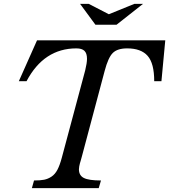

<svg xmlns="http://www.w3.org/2000/svg" viewBox="-20 -980 881 1000"><path d="M524.9 -609.9 407.2 -168Q405.3 -159.7 401.6 -147.5Q397.9 -135.3 396 -128.4Q394 -121.6 392.6 -113Q391.1 -104.5 391.1 -98.1Q391.1 -65.9 417 -53Q442.9 -40 505.9 -40L494.1 0H146L157.2 -40Q189.5 -40 209.7 -43.9Q230 -47.9 248.3 -60.1Q266.6 -72.3 279.1 -95.9Q291.5 -119.6 301.8 -158.2L423.8 -613.8Q433.1 -651.9 433.1 -673.8Q433.1 -702.1 419.9 -715.1Q406.7 -728 377.9 -728Q208.5 -728 118.2 -557.1H78.1L172.9 -770H840.8L820.8 -557.1H783.2Q783.2 -650.4 748.8 -689.2Q714.4 -728 642.1 -728Q591.8 -728 567.6 -704.3Q543.5 -680.7 524.9 -609.9ZM586.9 -851.1H477.1L397 -960H441.9L546.9 -905.8L680.2 -960H725.1Z"/></svg>

Font: Libre Baskerville
Style: Italic
Weight: 400
Designer: Pablo Impallari, Rodrigo Fuenzalida
Foundry: Pablo Impallari, Rodrigo Fuenzalida
Version: Version 1.000